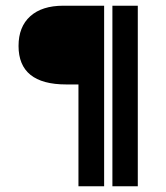

<svg xmlns="http://www.w3.org/2000/svg" viewBox="-20 -653 583 673"><path d="M463 0H374V-633H463ZM255 0V-357H212Q45 -357 45 -492Q45 -559 86 -596Q127 -633 202 -633H345V0Z"/></svg>

Font: Tajawal
Style: Bold
Weight: 700
Designer: Boutros Fonts
Foundry: Created by Boutros International 2017
Version: Version 1.700